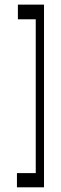

<svg xmlns="http://www.w3.org/2000/svg" viewBox="-20 -799 260 818"><path d="M167.5 -779.3V-1H52.2V-61.5H132.3V-716.8H56.2V-779.3Z"/></svg>

Font: LaylaThuluth
Style: Regular
Weight: 400
Version: Version 2.0